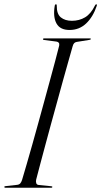

<svg xmlns="http://www.w3.org/2000/svg" viewBox="-24 -880 474 900"><path d="M145.5 -38Q143.5 -28.5 146 -21.2Q148.5 -14 157 -13L216 -7Q218.5 -7 220 -6Q221.5 -5 221.5 -3.5Q221.5 -2 220.2 -1Q219 0 217 0H1.5Q-1 0 -2.5 -1.2Q-4 -2.5 -4 -3Q-4 -5.5 -2 -6.5Q0 -7.5 2 -7.5L56 -13.5Q65.5 -14.5 70.8 -20.2Q76 -26 79.5 -37Q89 -69 101.2 -110.8Q113.5 -152.5 127 -201Q140.5 -249.5 154.8 -300.8Q169 -352 183 -403.5Q197 -455 210.2 -503.2Q223.5 -551.5 234.5 -593.2Q245.5 -635 253.5 -666.5Q255 -675.5 251.2 -679.8Q247.5 -684 241 -685L184 -692.5Q179.5 -693 178.5 -694Q177.5 -695 177.5 -696.5Q177.5 -698.5 179 -699.2Q180.5 -700 182.5 -700H398Q400 -700 401 -699.2Q402 -698.5 402 -697.5Q402 -696 400.8 -695Q399.5 -694 395 -693L335.5 -683.5Q329 -682.5 324.2 -678.2Q319.5 -674 316.5 -663Q307.5 -631 295.5 -589Q283.5 -547 270.2 -498.8Q257 -450.5 242.8 -399Q228.5 -347.5 214.5 -296.2Q200.5 -245 187.8 -197.5Q175 -150 164.2 -109.2Q153.5 -68.5 145.5 -38ZM313 -782.5Q347.5 -782.5 374.8 -798.8Q402 -815 421 -854Q423 -858 424.5 -859Q426 -860 427.5 -860Q429 -860 429.8 -858.2Q430.5 -856.5 429.5 -852.5Q412 -800.5 379.8 -770Q347.5 -739.5 302 -739.5Q257.5 -739.5 240.8 -770Q224 -800.5 232.5 -852.5Q233 -856.5 234.8 -858.2Q236.5 -860 238 -860Q239.5 -860 240.8 -859Q242 -858 242 -854Q241.5 -814.5 261.2 -798.5Q281 -782.5 313 -782.5Z"/></svg>

Font: Fraunces 120pt Light
Style: Italic
Weight: 300
Italic angle: -16°
Version: Version 1.000;[b76b70a41]